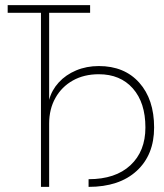

<svg xmlns="http://www.w3.org/2000/svg" viewBox="-20 -730 640 750"><path d="M140 0V-680H10V-710H332V-680H172V-340Q182 -378 209.5 -408Q237 -438 277.5 -455Q318 -472 366 -472Q466 -472 524 -407Q582 -342 582 -232Q582 -125 514 -62.5Q446 0 326 0V-30Q431 -30 489.5 -84.5Q548 -139 548 -232Q548 -329 499 -384.5Q450 -440 366 -440Q308 -440 264.5 -415.5Q221 -391 196.5 -347.5Q172 -304 172 -247V0Z"/></svg>

Font: Geist Mono Thin
Style: Regular
Weight: 100
Monospace: yes
Designer: Basement.studio, Andrés Briganti, Mateo Zaragoza
Foundry: Basement.studio, Vercel, Andrés Briganti, Guido Ferreyra, Mateo Zaragoza
Version: Version 1.500; ttfautohint (v1.8.4.7-5d5b)